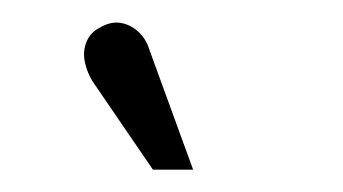

<svg xmlns="http://www.w3.org/2000/svg" viewBox="-20 -762 307 172"><path d="M114 -717Q111 -727 104 -733.5Q97 -740 88 -741.5Q79 -743 69 -737Q61 -733 57.5 -724.5Q54 -716 56 -706.5Q58 -697 63 -689L117 -610H153Z"/></svg>

Font: Advent Pro
Style: Regular
Weight: 400
Designer: VivaRado, Andreas Kalpakidis
Foundry: VivaRado, Andreas Kalpakidis
Version: Version 3.000